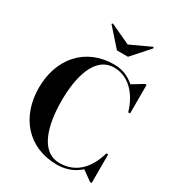

<svg xmlns="http://www.w3.org/2000/svg" viewBox="-230 -1131 1176 1280"><g transform="rotate(30 358.0 -491.0)"><path d="M414.5 -920 259 -992 252 -985 372 -850H457L577 -985L569.5 -992ZM668 -220H654C621.5 -103 548 -8 415 -8C266 -8 220 -193 220 -375C220 -557 266 -742 415 -742C524 -742 607.5 -655.5 643.5 -530H658V-750H646L562 -699C520 -737.5 467 -760 405 -760C182 -760 45.5 -597.5 45.5 -375C45.5 -152.5 182 10 405 10C476.5 10 535 -14.5 579.5 -55L656 0H668Z"/></g></svg>

Font: Bodoni* 16pt
Style: Bold
Weight: 700
Version: Version 2.3